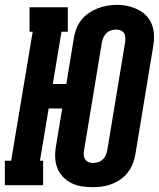

<svg xmlns="http://www.w3.org/2000/svg" viewBox="-36 -765 656 793"><path d="M346 8Q323 8 300.5 4.5Q278 1 258.5 -9Q239 -19 224 -34.5Q209 -50 201 -70.5Q193 -91 192 -114Q191 -137 195 -160L221 -317H165L129 -101H142V0H-16V-101H10L99 -634H86V-735H244V-634H218L182 -418H238L269 -608Q272 -627 279.5 -646.5Q287 -666 300 -682.5Q313 -699 330.5 -711Q348 -723 367.5 -730.5Q387 -738 407 -741.5Q427 -745 447 -745Q470 -745 492 -740Q514 -735 533.5 -725.5Q553 -716 568 -700.5Q583 -685 591 -664.5Q599 -644 600 -621Q601 -598 597 -575L523 -127Q520 -108 512.5 -89Q505 -70 492 -53Q479 -36 461.5 -24Q444 -12 424.5 -4.5Q405 3 385.5 5.5Q366 8 346 8ZM348 -92Q358 -92 368.5 -95Q379 -98 387.5 -105.5Q396 -113 400.5 -123Q405 -133 407 -144L481 -592Q482 -601 481.5 -611Q481 -621 476 -628.5Q471 -636 462 -639.5Q453 -643 443 -643Q433 -643 422.5 -639.5Q412 -636 404 -628.5Q396 -621 391.5 -611Q387 -601 385 -591L311 -143Q309 -134 310 -124Q311 -114 316 -106.5Q321 -99 329.5 -95.5Q338 -92 348 -92Z"/></svg>

Font: Iosevka Curly Slab Extended
Style: Bold Italic
Weight: 700
Width: 7
Italic angle: -9°
Monospace: yes
Designer: Belleve Invis
Foundry: Belleve Invis
Version: Version 11.0.0; ttfautohint (v1.8.3)